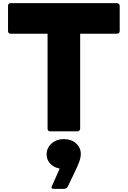

<svg xmlns="http://www.w3.org/2000/svg" viewBox="-20 -792 811 1219"><path d="M282 24V-578H48Q40 -578 35.5 -582.5Q31 -587 31 -595V-754Q31 -772 48 -772H722Q730 -772 735 -767Q740 -762 740 -754V-595Q740 -587 735 -582.5Q730 -578 722 -578H489V24Q489 32 484 37Q479 42 471 42H299Q282 42 282 24ZM276 188Q276 147 307.5 119Q339 91 386 91Q432 91 462.5 118Q493 145 493 185Q493 208 483 235.5Q473 263 451 308L411 391Q404 407 385 407H322Q302 407 309 391L359 278Q325 273 300.5 248.5Q276 224 276 188Z"/></svg>

Font: LINE Seed JP_TTF ExtraBold
Style: Regular
Weight: 800
Designer: LY Corporation & Fontrix & Fontworks
Version: Version 1.015